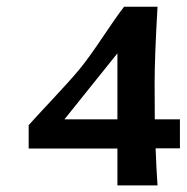

<svg xmlns="http://www.w3.org/2000/svg" viewBox="-20 -562 568 582"><path d="M175.3 -200.2H335.9V-400.4ZM525.4 -200.2V-112.3H451.7Q453.6 -57.1 457.5 0H335.9V-111.8H66.9V-182.6Q85.9 -204.1 139.4 -261.2Q192.9 -318.4 219.7 -350.6Q246.6 -382.8 290.3 -448Q334 -513.2 356 -541.5H457.5Q448.7 -390.1 448.7 -310.1Q448.7 -230 449.2 -200.2Z"/></svg>

Font: Rachana
Style: Bold
Weight: 700
Designer: Hussain KH
Foundry: Hussain KH, Rajeesh K Nambiar, Santhosh Thottingal, Swathanthra Malayalam Computing (http://smc.org.in)
Version: Version 7.0.0+20221109